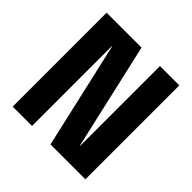

<svg xmlns="http://www.w3.org/2000/svg" viewBox="-184 -869 1038 1038"><g transform="rotate(45 335.0 -350.0)"><path d="M57 -709V9H205V-601H207L346 9H613V-709H465V-99H463L324 -709Z"/></g></svg>

Font: Kalas SG
Style: Bold
Weight: 700
Designer: Kalas
Foundry: Kalas
Version: Version 2.000;FEAKit 1.0